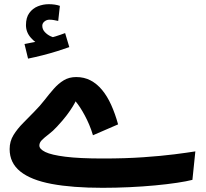

<svg xmlns="http://www.w3.org/2000/svg" viewBox="-20 -876 982 917"><path d="M470 21Q326 21 227 2.5Q128 -16 77 -57Q26 -98 26 -164Q26 -201 44.5 -231Q63 -261 90.5 -288.5Q118 -316 144 -343Q171 -370 193 -398.5Q215 -427 237 -452Q259 -477 284.5 -492.5Q310 -508 344 -508Q382 -508 412.5 -492Q443 -476 467.5 -446.5Q492 -417 511 -375Q530 -333 544 -282L424 -230Q416 -257 406 -280.5Q396 -304 385 -324.5Q374 -345 363 -362Q352 -379 341 -392Q338 -385 327.5 -367.5Q317 -350 299 -326Q281 -302 253 -272Q233 -250 213 -235Q193 -220 180.5 -207.5Q168 -195 168 -181Q168 -164 196.5 -150Q225 -136 292 -127.5Q359 -119 472 -119Q578 -119 664 -125Q750 -131 813 -139Q876 -147 913 -153L899 -17Q872 -10 825.5 -3Q779 4 720.5 9.5Q662 15 597.5 18Q533 21 470 21ZM114 -596 97 -666Q132 -672 149.5 -676Q167 -680 187 -685L177 -660Q151 -669 127.5 -695.5Q104 -722 104 -756Q104 -792 120 -814Q136 -836 161 -846Q186 -856 213 -856Q228 -856 241.5 -854Q255 -852 266 -848L258 -776Q248 -778 238 -780Q228 -782 216 -782Q203 -782 192.5 -773.5Q182 -765 182 -753Q182 -736 194 -723Q206 -710 222.5 -702.5Q239 -695 250 -694L195 -688Q222 -695 246 -702.5Q270 -710 291 -718L311 -651Q286 -642 252.5 -631.5Q219 -621 183.5 -612Q148 -603 114 -596Z"/></svg>

Font: Farlight84_Sys_V01
Style: Bold
Weight: 700
Designer: Monotype Design Team, Nadine Chahine and Nizar Qandah
Foundry: Monotype Imaging Inc.
Version: Version 2.004;October 31, 2024;FontCreator 14.0.0.2814 64-bi